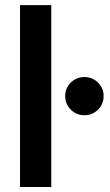

<svg xmlns="http://www.w3.org/2000/svg" viewBox="-20 -748 442 768"><path d="M185.1 -727.5V0H60.1V-727.5ZM317.4 -287.1Q285.6 -287.1 263.2 -309.3Q240.7 -331.5 240.7 -363.8Q240.7 -395.5 263.2 -417.7Q285.6 -439.9 317.4 -439.9Q349.6 -439.9 372.1 -417.7Q394.5 -395.5 394.5 -363.8Q394.5 -331.5 372.1 -309.3Q349.6 -287.1 317.4 -287.1Z"/></svg>

Font: Inter 24pt SemiBold
Style: Regular
Weight: 600
Designer: Rasmus Andersson
Foundry: rsms
Version: Version 4.001;git-66647c0bb